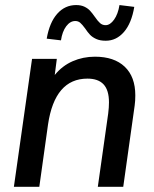

<svg xmlns="http://www.w3.org/2000/svg" viewBox="-20 -720 593 740"><path d="M103.5 -493H199L191 -431Q220 -466.5 260 -484Q300 -501.5 346 -501.5Q420 -501.5 460.8 -462.8Q501.5 -424 501.5 -352.5Q501.5 -330.5 499 -313L455 0H357L397 -282.5Q400 -306 400 -325.5Q400 -372.5 379.2 -394.8Q358.5 -417 317 -417Q191 -417 165 -239.5L131.5 0H33.5ZM308 -610.5Q297 -625.5 289.2 -632.2Q281.5 -639 270 -639Q250.5 -639 235.2 -618.8Q220 -598.5 215 -564.5L160 -571Q171 -634 200.8 -667.2Q230.5 -700.5 273.5 -700.5Q292.5 -700.5 305.8 -694Q319 -687.5 327.2 -678.5Q335.5 -669.5 346 -654.5Q357 -638.5 365.8 -630.8Q374.5 -623 387 -623Q404.5 -623 419.8 -644.5Q435 -666 440.5 -700.5L497.5 -693.5Q487 -630.5 457.8 -596.8Q428.5 -563 387.5 -563Q365.5 -563 350.8 -569.8Q336 -576.5 327 -586Q318 -595.5 308 -610.5Z"/></svg>

Font: HK Grotesk Medium
Style: Italic
Weight: 500
Italic angle: -8°
Designer: Alfredo Marco Pradil
Foundry: Hanken Design Co.
Version: Version 3.004